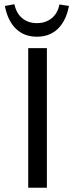

<svg xmlns="http://www.w3.org/2000/svg" viewBox="-20 -885 354 905"><path d="M113 0V-658H201V0ZM154 -712Q93 -712 54.5 -750Q16 -788 3 -857L48 -865Q57 -822 85 -799Q113 -776 154 -776Q195 -776 223.5 -799Q252 -822 260 -864L305 -857Q292 -788 253.5 -750Q215 -712 154 -712Z"/></svg>

Font: Ysabeau Office Medium
Style: Regular
Weight: 500
Designer: Christian Thalmann (Catharsis Fonts)
Version: Version 2.001;gftools[0.9.30]; featfreeze: tnum,lnum,ss02